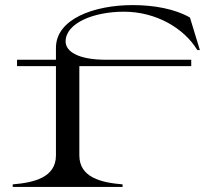

<svg xmlns="http://www.w3.org/2000/svg" viewBox="-20 -735 806 755"><path d="M30 -10V0H462V-10C378 -17 292 -37 292 -124V-475H732V-500H398C284 -500 238 -534 238 -572C238 -644 348 -689 467 -689C594 -689 704 -624 756 -538H766L727 -666C668 -700 585 -715 502 -715C351 -715 200 -661 200 -547V-500H47V-475H200V-124C200 -37 114 -17 30 -10Z"/></svg>

Font: Sprat Extended
Style: Regular
Weight: 400
Width: 9
Designer: Ethan Nakache
Foundry: Collletttivo
Version: Version 2.000;Glyphs 3.2 (3217)